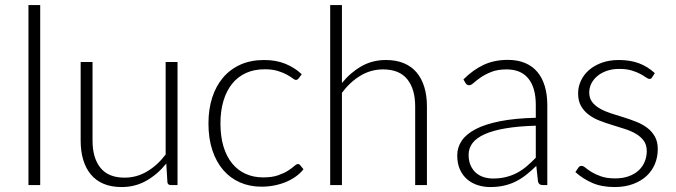

<svg xmlns="http://www.w3.org/2000/svg" viewBox="-20 -748 2731 776"><path d="M142.5 -727.5V0H95V-727.5Z M354 -497.5V-179.5Q354 -109.5 386 -69.8Q418 -30 483.5 -30Q532 -30 574 -54.8Q616 -79.5 649.5 -123.5V-497.5H697.5V0H671Q657 0 656.5 -13L652 -87Q617.5 -44 572.2 -18Q527 8 471.5 8Q430 8 399 -5Q368 -18 347.5 -42.5Q327 -67 316.5 -101.5Q306 -136 306 -179.5V-497.5Z M1187 -431Q1184.5 -428.5 1182.2 -426.8Q1180 -425 1176 -425Q1171 -425 1162.2 -431.8Q1153.5 -438.5 1139 -446.5Q1124.5 -454.5 1102.8 -461.2Q1081 -468 1050 -468Q1007 -468 973.8 -452.8Q940.5 -437.5 917.8 -409Q895 -380.5 883 -340Q871 -299.5 871 -249Q871 -196.5 883.2 -156Q895.5 -115.5 918 -87.8Q940.5 -60 972.5 -45.5Q1004.5 -31 1043.5 -31Q1079.5 -31 1103.8 -39.5Q1128 -48 1143.8 -58Q1159.5 -68 1168.8 -76.5Q1178 -85 1183.5 -85Q1190 -85 1193.5 -80L1206.5 -64Q1195 -49 1177.5 -36Q1160 -23 1138 -13.5Q1116 -4 1090.2 1.2Q1064.5 6.5 1036.5 6.5Q989 6.5 949.8 -10.8Q910.5 -28 882.2 -60.8Q854 -93.5 838.2 -141Q822.5 -188.5 822.5 -249Q822.5 -306 837.5 -353Q852.5 -400 881.2 -434Q910 -468 951.8 -486.8Q993.5 -505.5 1047.5 -505.5Q1096 -505.5 1133.8 -490Q1171.5 -474.5 1199.5 -448Z M1314.5 0V-727.5H1362V-412.5Q1396.5 -455 1440.8 -480.2Q1485 -505.5 1540 -505.5Q1581 -505.5 1612.2 -492.5Q1643.5 -479.5 1664 -455Q1684.5 -430.5 1695 -396Q1705.5 -361.5 1705.5 -318V0H1658V-318Q1658 -388 1626 -427.8Q1594 -467.5 1528 -467.5Q1479 -467.5 1437 -442.2Q1395 -417 1362 -373V0Z M2173 0Q2158 0 2154.5 -14L2147.5 -77.5Q2127 -57.5 2106.8 -41.5Q2086.5 -25.5 2064.5 -14.5Q2042.5 -3.5 2017 2.2Q1991.5 8 1961 8Q1935.5 8 1911.5 0.5Q1887.5 -7 1869 -22.5Q1850.5 -38 1839.2 -62.2Q1828 -86.5 1828 -120.5Q1828 -152 1846 -179Q1864 -206 1902.2 -226Q1940.5 -246 2000.8 -258Q2061 -270 2145.5 -272V-324Q2145.5 -393 2115.8 -430.2Q2086 -467.5 2027.5 -467.5Q1991.5 -467.5 1966.2 -457.5Q1941 -447.5 1923.5 -435.5Q1906 -423.5 1895 -413.5Q1884 -403.5 1876.5 -403.5Q1866.5 -403.5 1861.5 -412.5L1853 -427Q1892 -466 1935 -486Q1978 -506 2032.5 -506Q2072.5 -506 2102.5 -493.2Q2132.5 -480.5 2152.2 -456.8Q2172 -433 2182 -399.2Q2192 -365.5 2192 -324V0ZM1973 -26.5Q2002 -26.5 2026.2 -32.8Q2050.5 -39 2071.2 -50.2Q2092 -61.5 2110 -77Q2128 -92.5 2145.5 -110.5V-240Q2074.5 -238 2023.2 -229.2Q1972 -220.5 1938.8 -205.5Q1905.5 -190.5 1889.8 -169.8Q1874 -149 1874 -122.5Q1874 -97.5 1882.2 -79.2Q1890.5 -61 1904 -49.2Q1917.5 -37.5 1935.5 -32Q1953.5 -26.5 1973 -26.5Z M2616 -436Q2612.5 -429 2605 -429Q2599.5 -429 2590.8 -435.2Q2582 -441.5 2567.8 -449.2Q2553.5 -457 2532.8 -463.2Q2512 -469.5 2482 -469.5Q2455 -469.5 2432.8 -461.8Q2410.5 -454 2394.8 -441Q2379 -428 2370.2 -410.8Q2361.5 -393.5 2361.5 -374.5Q2361.5 -351 2373.5 -335.5Q2385.5 -320 2405 -309Q2424.5 -298 2449.2 -290Q2474 -282 2500 -274Q2526 -266 2550.8 -256.2Q2575.5 -246.5 2595 -232Q2614.5 -217.5 2626.5 -196.5Q2638.5 -175.5 2638.5 -145.5Q2638.5 -113 2626.8 -85Q2615 -57 2592.8 -36.5Q2570.5 -16 2538 -4Q2505.5 8 2464 8Q2411.5 8 2373.5 -8.8Q2335.5 -25.5 2305.5 -52.5L2317 -69.5Q2319.5 -73.5 2322.5 -75.5Q2325.5 -77.5 2331 -77.5Q2337.5 -77.5 2347 -69.5Q2356.5 -61.5 2371.8 -52.2Q2387 -43 2409.8 -35Q2432.5 -27 2466 -27Q2497.5 -27 2521.5 -35.8Q2545.5 -44.5 2561.5 -59.5Q2577.5 -74.5 2585.8 -94.8Q2594 -115 2594 -137.5Q2594 -162.5 2582 -179Q2570 -195.5 2550.5 -207Q2531 -218.5 2506.2 -226.5Q2481.5 -234.5 2455.2 -242.5Q2429 -250.5 2404.2 -260Q2379.5 -269.5 2360 -284Q2340.5 -298.5 2328.5 -319.2Q2316.5 -340 2316.5 -371Q2316.5 -397.5 2328 -422Q2339.5 -446.5 2360.8 -465Q2382 -483.5 2412.5 -494.5Q2443 -505.5 2481 -505.5Q2526.5 -505.5 2561.8 -492.5Q2597 -479.5 2626.5 -452.5Z"/></svg>

Font: o
Style: Regular
Weight: 300
Designer: Lukasz Dziedzic
Foundry: Lukasz Dziedzic
Version: Version 1.104; Western+Polish opensource; ttfautohint (v1.8.